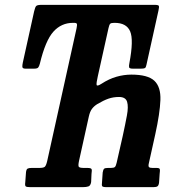

<svg xmlns="http://www.w3.org/2000/svg" viewBox="-20 -770 740 790"><path d="M84 -20.5 87 -61.5Q88.5 -73.5 93.5 -76.2Q98.5 -79 110 -79H140.5Q158.5 -79 164 -83.5Q169.5 -88 174 -106.5L295 -653.5Q298 -668 296.2 -672Q294.5 -676 284.5 -676H280.5Q232.5 -676 199.8 -639.8Q167 -603.5 144 -508Q141 -496.5 137 -492Q133 -487.5 120 -487.5H85Q72.5 -487.5 72 -494.8Q71.5 -502 74 -513L120.5 -723.5Q124.5 -741 129.2 -745.5Q134 -750 150.5 -750H616.5Q631.5 -750 633.5 -745.8Q635.5 -741.5 632 -726.5L582.5 -503Q580.5 -492 576 -489.8Q571.5 -487.5 560 -487.5H526.5Q512.5 -487.5 511.2 -493.2Q510 -499 512.5 -511Q530.5 -606 515.5 -641Q500.5 -676 451.5 -676H450Q437 -676 433.2 -672Q429.5 -668 426.5 -654.5L382.5 -456.5Q376 -428 377.5 -420.8Q379 -413.5 397 -425Q428.5 -445.5 459.2 -454.2Q490 -463 520.5 -463Q588 -463 615 -437.8Q642 -412.5 640 -358.5Q638 -304.5 619 -218L592.5 -98.5Q589.5 -86.5 592.8 -82.8Q596 -79 607.5 -79H624.5Q636 -79 637.5 -74Q639 -69 637 -56L634.5 -19Q633 -7 628 -3.5Q623 0 612 0H416Q406 0 402 -2.5Q398 -5 399.5 -16L402.5 -60Q404.5 -72 408.2 -75.5Q412 -79 424 -79H436Q448.5 -79 452.8 -83Q457 -87 460 -100.5L485 -210.5Q495.5 -258.5 502.2 -294.8Q509 -331 503 -351Q497 -371 469.5 -371Q446.5 -371 426.2 -364Q406 -357 380 -341.5Q367 -333.5 358.5 -322.2Q350 -311 345.5 -290.5L305 -107.5Q301 -88.5 304.2 -83.8Q307.5 -79 325.5 -79H339Q354 -79 356.5 -74.5Q359 -70 356.5 -54.5L355 -21Q352.5 -6 343.8 -3Q335 0 321.5 0H104Q89.5 0 85.8 -3.2Q82 -6.5 84 -20.5Z"/></svg>

Font: Besley* Condensed Semi
Style: Italic
Weight: 600
Width: 3
Italic angle: -13°
Designer: Owen Earl
Foundry: indestructible type*
Version: Version 3.000; ttfautohint (v1.8.3)